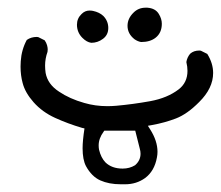

<svg xmlns="http://www.w3.org/2000/svg" viewBox="-20 -205 572 497"><path d="M304.2 272Q333 272 355.5 255.9Q379.9 237.8 386.2 202.6Q387.7 195.3 387.7 188Q387.7 159.7 368.7 129.9L362.8 120.6L373.5 118.7Q406.2 112.8 435.5 101.6Q464.8 90.3 495.6 59.1Q531.7 23.4 531.7 -16.1Q531.7 -41 516.6 -65.4L500 -73.7Q498 -74.2 496.1 -74.2Q481.4 -74.2 472.2 -65.9Q464.4 -56.6 462.4 -44.4Q465.3 -32.2 465.3 -21.5Q465.3 8.8 442.4 26.4Q413.1 48.8 368.7 56.9Q324.2 64.9 280.8 68.8Q269 69.8 257.8 69.8Q226.6 69.8 198.2 61.5Q160.2 50.8 132.8 32.2Q103.5 13.2 98.1 -16.1Q96.7 -25.9 96.7 -35.2Q96.7 -53.2 103 -70.8Q103.5 -73.2 103.5 -77.4Q103.5 -81.5 101.8 -87.9Q100.1 -94.2 95.7 -100.6L79.1 -108.9Q77.1 -109.4 75.2 -109.4Q60.5 -109.4 49.3 -101.6Q35.6 -76.2 33.7 -46.4Q33.2 -39.6 33.2 -32.7Q33.2 -9.8 38.6 9.8Q44.9 34.7 66.9 59.6Q89.4 85 122.6 100.1Q155.8 115.2 192.4 126L198.7 127.4Q193.8 159.2 193.8 178.7Q193.8 208.5 202.6 225.1Q217.3 252 239.7 262Q262.2 272 292.5 272Q294.9 272 297.9 272H298.3Q301.3 272 304.2 272ZM297.4 231.4Q269.5 231.4 252.9 215.3Q241.2 203.1 236.3 182.1Q235.4 176.8 235.4 171.4Q235.4 153.3 248 136.2L250 133.3H330.1Q336.4 158.2 341.8 179.7Q343.8 186.5 343.8 192.9Q343.8 210.4 329.6 222.7Q315.4 231.4 297.4 231.4ZM247.6 -163.6Q237.3 -173.3 220.7 -176.8Q216.3 -177.7 211.9 -177.7Q199.7 -177.7 190.9 -168.5Q179.2 -157.2 179.2 -141.1Q179.2 -121.1 193.4 -106.9Q204.6 -95.7 216.3 -94.2Q232.9 -94.2 246.6 -104.5Q260.3 -114.7 260.3 -132.6Q260.3 -150.4 247.6 -163.6ZM382.8 -107.4Q398.9 -120.1 398.9 -143.6Q398.9 -156.2 391.1 -168.9Q382.3 -183.6 361.3 -185.1Q358.9 -185.1 356.9 -185.1Q338.4 -185.1 325.7 -172.4Q310.1 -157.2 310.1 -138.2Q310.1 -117.7 328.1 -103.5Q336.4 -97.7 345.2 -96.2Q368.7 -96.2 382.8 -107.4Z"/></svg>

Font: Bakudai
Style: ExtraLight
Weight: 200
Version: Version 1.48